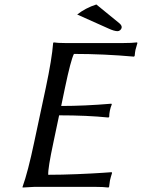

<svg xmlns="http://www.w3.org/2000/svg" viewBox="-20 -838 636 861"><path d="M412.1 -817.9 515.1 -733.9Q527.8 -723.1 525.4 -712.9Q523.9 -707 518.6 -702.6Q513.2 -698.2 507.3 -698.2Q492.2 -698.2 466.8 -710L326.2 -772.9Q363.3 -802.2 412.1 -817.9ZM219.7 -200.2Q194.3 -81.5 196.3 -54.2Q255.9 -54.2 326.9 -57.1Q397.9 -60.1 439.5 -63L481 -65.9L482.4 -62Q477.1 -45.9 473.1 -28.8Q473.1 -27.8 469.2 0L466.3 2.9Q442.9 0 407.2 0H133.8L81.5 2.9L81.1 0Q105.5 -67.9 133.3 -200.2L185.5 -444.8Q212.9 -574.2 218.3 -645L220.7 -647.9Q237.3 -645 271 -645H534.2Q570.3 -645 594.7 -647.9L596.2 -645Q588.4 -617.7 587.4 -613.8Q585.4 -604 584 -587.9L581.1 -584Q445.3 -596.2 311.5 -596.2Q297.4 -568.4 271.5 -444.8L254.4 -362.8Q359.4 -362.8 479.5 -373L481.4 -370.1Q475.6 -356.4 472.7 -341.8Q469.7 -326.7 469.7 -314L466.3 -311Q370.1 -320.8 245.1 -320.8Z"/></svg>

Font: Linux Biolinum
Style: Italic
Weight: 400
Italic angle: -12°
Designer: Philipp H. Poll
Foundry: Philipp H. Poll
Version: Version 1.1.3 ; ttfautohint (v0.9)